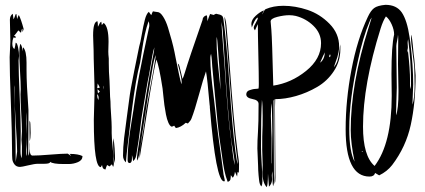

<svg xmlns="http://www.w3.org/2000/svg" viewBox="-20 -731 1763 796"><path d="M33 -674 36 -651Q38 -654 39.5 -657.5Q41 -661 42.5 -665.5Q44 -670 45 -672L48 -673L51 -652Q55 -664 58 -669Q68 -649 78 -611Q78 -608 73 -598V-612Q69 -610 67 -595L56 -605Q50 -596 38 -582Q39 -582 41.5 -581.5Q44 -581 44.5 -579.5Q45 -578 45 -574Q42 -574 36 -576Q31 -563 31 -551Q31 -532 40 -528Q43 -538 45 -554Q51 -554 55 -534Q59 -514 59 -499Q59 -496 58 -489.5Q57 -483 57 -480Q57 -430 61.5 -332Q66 -234 66 -187Q66 -173 65.5 -145.5Q65 -118 65 -104Q65 -85 70 -75Q71 -91 71 -125Q71 -130 70 -138.5Q69 -147 69 -152Q69 -159 70 -170.5Q71 -182 71 -187Q71 -210 68 -261.5Q65 -313 65 -340Q65 -344 65.5 -351Q66 -358 66 -361Q66 -386 63 -435.5Q60 -485 60 -511Q60 -533 64 -549Q70 -546 75 -518V-523Q75 -531 76 -535Q90 -520 90 -471V-440Q90 -383 98 -275Q98 -161 97 -104Q97 -91 98 -85Q102 -94 102 -115Q102 -136 104 -144Q104 -140 103.5 -129.5Q103 -119 103 -113Q103 -86 115 -86Q140 -86 188.5 -90Q237 -94 261 -94Q262 -94 275 -84L269 -93Q304 -93 322 -84Q322 -67 303.5 -59Q285 -51 265 -51H243Q199 -51 188 -60Q188 -52 164 -52H137Q124 -52 97 -45.5Q70 -39 63 -39Q48 -39 40 -49.5Q32 -60 31 -71.5Q30 -83 30 -106Q30 -174 25 -305Q20 -436 20 -494Q20 -504 21.5 -526Q23 -548 23 -559Q23 -572 22 -603Q21 -634 21 -649Q21 -666 33 -674ZM40 -356Q40 -371 38 -378Q45 -204 45 -59Q51 -101 51 -102Q51 -136 45.5 -217Q40 -298 40 -356ZM90 -232Q90 -255 89 -266Q89 -258 88.5 -242Q88 -226 88 -218Q88 -211 88.5 -197Q89 -183 89 -175Q89 -162 88.5 -135.5Q88 -109 88 -96Q88 -88 90 -84Q91 -93 91 -111Q89 -129 89 -162Q89 -175 89.5 -198Q90 -221 90 -232ZM102 -218Q102 -227 103 -231Q106 -225 106 -216Q106 -211 106.5 -199Q107 -187 107 -180Q107 -158 103 -145Q103 -157 102.5 -181Q102 -205 102 -218Z M366 -584Q366 -641 384 -643Q386 -635 386 -620Q388 -623 390 -627.5Q392 -632 394 -635.5Q396 -639 400 -641L402 -627L410 -636Q430 -620 430 -558Q430 -551 429.5 -537Q429 -523 429 -517Q429 -506 431 -488V-470Q431 -432 434 -397Q435 -387 435.5 -357Q436 -327 438 -310Q438 -292 440.5 -256.5Q443 -221 443 -204V-179Q443 -158 447.5 -115Q452 -72 452 -53Q452 -46 449 -39L444 -50L434 -41L424 -47Q423 -45 420.5 -38.5Q418 -32 417 -28Q411 -30 408.5 -32Q406 -34 404.5 -40Q403 -46 403 -47Q402 -44 398 -38Q369 -38 369 -231V-236Q369 -255 370.5 -292.5Q372 -330 372 -348Q372 -377 370 -436.5Q368 -496 368 -524Q368 -531 367 -552Q366 -573 366 -584ZM385 -385 383 -365 394 -368ZM409 -366Q409 -372 407 -376Q407 -370 409 -360ZM394 -351Q388 -359 384 -361Q384 -356 386 -344ZM383 -341V-334Q383 -325 388 -316Q388 -318 388.5 -321Q389 -324 389 -326Q389 -334 383 -341ZM449 -140Q449 -152 450 -158Q457 -125 457 -54Q449 -75 449 -133Z M607 -668Q612 -681 614 -684Q616 -684 622.5 -682.5Q629 -681 633 -681Q644 -681 656 -662.5Q668 -644 676.5 -616.5Q685 -589 692 -563Q699 -537 703.5 -515Q708 -493 708 -492Q725 -405 732 -382Q733 -385 733 -392Q733 -405 725.5 -434Q718 -463 717 -467Q721 -467 724.5 -455Q728 -443 731.5 -426Q735 -409 737 -404Q740 -410 747 -432Q762 -483 820 -649Q820 -656 825.5 -661.5Q831 -667 838 -667Q840 -651 840 -643Q843 -653 851 -673L866 -669Q872 -673 876 -674Q878 -673 884 -672Q890 -671 892.5 -670Q895 -669 898.5 -667Q902 -665 903.5 -661.5Q905 -658 906 -653Q919 -560 931.5 -375.5Q944 -191 956 -103Q961 -63 966 -50Q966 -57 961 -92Q948 -193 934 -379Q920 -565 915 -619Q915 -624 913 -637Q911 -650 911 -657V-662Q918 -643 920 -611Q925 -557 933 -448.5Q941 -340 948.5 -254.5Q956 -169 966 -93Q971 -61 971 -52Q971 -27 970 -15L965 -18L963 1L954 -19Q952 -2 945 6Q945 5 937 -5Q937 -2 936.5 3.5Q936 9 935.5 12Q935 15 932.5 18Q930 21 924 23Q915 0 910 -25Q905 -50 899.5 -91.5Q894 -133 892 -143Q883 -204 872.5 -322Q862 -440 860 -455Q860 -459 858.5 -478Q857 -497 855 -508Q852 -499 852 -491Q852 -459 855.5 -421.5Q859 -384 865 -337.5Q871 -291 873 -269Q879 -205 904 -29L906 -14Q906 -9 909 2.5Q912 14 912 20H911Q910 21 909 21Q875 21 850 -284V-289Q850 -290 849.5 -293Q849 -296 849 -297Q840 -403 834 -435Q823 -405 805 -339Q787 -273 774 -240Q771 -231 759 -219L750 -222Q730 -203 709 -200Q709 -201 706 -204.5Q703 -208 702 -210Q696 -206 691 -206Q684 -209 678 -222.5Q672 -236 668 -256.5Q664 -277 661.5 -295.5Q659 -314 657 -335.5Q655 -357 654 -364Q639 -462 628 -484Q612 -412 591.5 -279Q571 -146 565 -113Q560 -79 558 -75Q558 -101 567.5 -153.5Q577 -206 579 -224Q584 -270 600.5 -356Q617 -442 619 -457Q625 -490 626 -503Q618 -487 610.5 -438.5Q603 -390 601 -381Q595 -347 584.5 -274.5Q574 -202 568 -166Q566 -156 563 -130.5Q560 -105 556.5 -88.5Q553 -72 549 -65Q548 -69 548 -79Q548 -88 559 -157Q589 -366 613 -490Q620 -525 620 -535Q615 -519 611.5 -500.5Q608 -482 604.5 -459Q601 -436 598 -422Q592 -395 584 -345.5Q576 -296 572 -274Q567 -248 560.5 -194Q554 -140 549 -114Q548 -110 546.5 -97.5Q545 -85 542 -77Q539 -69 532 -63Q530 -80 527 -88V-74Q527 -55 517 -55Q509 -55 509 -69Q509 -101 513 -139Q517 -177 526 -230.5Q535 -284 537 -301Q550 -396 592 -590L598 -618Q599 -621 599 -627Q599 -635 596 -643Q587 -618 580.5 -588Q574 -558 568.5 -521Q563 -484 561 -472Q542 -399 527 -276Q504 -91 502 -58Q490 -69 490 -86Q490 -120 494.5 -158.5Q499 -197 505.5 -243Q512 -289 515 -314Q520 -357 536.5 -437Q553 -517 557 -538Q562 -554 568 -589Q574 -624 580.5 -649Q587 -674 597 -682ZM903 -609Q903 -615 898 -640Q898 -626 909 -486Q911 -460 916.5 -380.5Q922 -301 927 -248Q932 -195 939 -145Q940 -139 944 -102.5Q948 -66 953 -47Q953 -67 946.5 -104.5Q940 -142 939 -150Q930 -218 924 -294.5Q918 -371 912.5 -464.5Q907 -558 903 -609ZM882 -550Q882 -551 881 -562Q880 -573 879 -578Q878 -573 878 -563Q878 -532 880.5 -499.5Q883 -467 888 -421.5Q893 -376 894 -359V-367Q894 -400 888.5 -464.5Q883 -529 882 -550Z M1091 -11Q1091 -8 1090.5 13Q1090 34 1086 45Q1068 27 1068 -19Q1068 -24 1068.5 -33.5Q1069 -43 1069 -47Q1069 -59 1068 -80Q1067 -101 1067 -112Q1067 -178 1068 -190Q1069 -202 1069 -251Q1069 -298 1066 -317Q1062 -252 1062 -122Q1062 -98 1065 -51Q1068 -4 1068 21Q1068 33 1064 42Q1060 39 1057.5 32Q1055 25 1054 14.5Q1053 4 1052 -4.5Q1051 -13 1050.5 -25.5Q1050 -38 1050 -44Q1047 -113 1047 -115Q1047 -149 1049.5 -184Q1052 -219 1052 -300Q1052 -316 1026.5 -320.5Q1001 -325 1001 -340Q1001 -346 1004.5 -350.5Q1008 -355 1014.5 -357Q1021 -359 1026 -360.5Q1031 -362 1040 -362.5Q1049 -363 1052 -364Q1053 -371 1053 -384Q1053 -424 1051 -507Q1049 -590 1049 -631L1037 -605Q1032 -612 1032 -615Q1032 -623 1040.5 -636.5Q1049 -650 1049 -658Q1045 -658 1040 -651Q1035 -644 1029.5 -631Q1024 -618 1024 -617Q1022 -627 1022 -631Q1022 -649 1040 -665.5Q1058 -682 1074 -688Q1071 -680 1066 -671Q1070 -675 1073.5 -683Q1077 -691 1081 -693Q1113 -707 1155 -707Q1204 -707 1255 -690Q1306 -673 1346 -632.5Q1386 -592 1386 -538Q1386 -527 1383.5 -514.5Q1381 -502 1378.5 -494Q1376 -486 1371 -472.5Q1366 -459 1364 -452Q1374 -464 1379 -478.5Q1384 -493 1386.5 -516Q1389 -539 1391 -547V-526Q1391 -477 1364 -436Q1337 -395 1295 -370.5Q1253 -346 1207.5 -333Q1162 -320 1121 -320Q1121 -314 1120.5 -303Q1120 -292 1120 -287Q1120 -223 1121 -140.5Q1122 -58 1122 5Q1122 23 1119 32Q1119 30 1118.5 25Q1118 20 1118 18Q1118 14 1118.5 5Q1119 -4 1119 -9Q1118 -141 1118 -320Q1114 -316 1114 -312Q1114 -242 1115 -145.5Q1116 -49 1116 19Q1116 32 1112 41Q1110 31 1110 10Q1110 -10 1109 -21Q1107 -9 1107 -3Q1107 0 1107.5 4.5Q1108 9 1108 12Q1108 30 1095 43Q1094 37 1091 -11ZM1311 -552Q1311 -593 1280 -623.5Q1249 -654 1206 -665Q1193 -668 1179 -668Q1157 -668 1129.5 -661Q1102 -654 1102 -642Q1102 -636 1103.5 -624.5Q1105 -613 1105 -607Q1108 -572 1113 -376Q1187 -387 1249 -437Q1311 -487 1311 -552ZM1307 -471Q1325 -484 1327 -514Q1322 -506 1307 -471ZM1350 -502Q1350 -505 1348 -505Q1345 -504 1345 -497Q1345 -494 1346 -494Q1350 -494 1350 -502ZM1109 -187Q1109 -203 1107 -303Q1103 -282 1103 -250Q1103 -232 1104.5 -201Q1106 -170 1106 -158V-51Q1106 -55 1107 -55V-40Q1109 -172 1109 -187Z M1505 -661Q1517 -687 1531 -697.5Q1545 -708 1578 -711Q1624 -711 1646 -679Q1668 -646 1678 -577Q1678 -573 1679.5 -566Q1681 -559 1681 -556Q1693 -458 1693 -381Q1693 -368 1691.5 -341.5Q1690 -315 1690 -302V-297Q1699 -325 1699 -375Q1699 -386 1698.5 -407Q1698 -428 1698 -437Q1698 -459 1691 -506.5Q1684 -554 1684 -578Q1684 -584 1685 -587Q1689 -572 1691.5 -543Q1694 -514 1695 -506Q1698 -489 1700 -457.5Q1702 -426 1703 -419Q1703 -305 1683 -213.5Q1663 -122 1606 -47Q1585 -20 1552 -4L1535 -14Q1531 1 1512 1Q1413 1 1413 -195Q1413 -315 1437 -441.5Q1461 -568 1505 -661ZM1614 -588Q1614 -607 1604 -629.5Q1594 -652 1580 -663Q1568 -645 1558 -613Q1485 -380 1485 -206Q1485 -84 1533 -43Q1604 -136 1604 -334Q1604 -349 1603.5 -379Q1603 -409 1603 -424Q1603 -542 1614 -588ZM1508 -616Q1520 -653 1521 -658Q1515 -651 1512 -641Q1485 -578 1464 -480Q1428 -319 1428 -197Q1428 -103 1450 -61Q1434 -139 1434 -191Q1434 -382 1508 -616ZM1631 -568Q1631 -581 1630 -587Q1630 -579 1626.5 -563Q1623 -547 1623 -540Q1623 -511 1624 -453.5Q1625 -396 1625 -368Q1625 -350 1623.5 -315Q1622 -280 1622 -262V-253Q1632 -280 1632 -350V-358Q1632 -376 1631 -412Q1630 -448 1630 -466Q1630 -483 1630.5 -517Q1631 -551 1631 -568ZM1680 -375Q1680 -371 1682 -361Q1684 -369 1684 -385Q1684 -479 1672 -569Q1670 -559 1670 -553Q1670 -550 1670.5 -544Q1671 -538 1671 -535Q1671 -530 1669 -522.5Q1667 -515 1667 -511Q1667 -513 1669 -516.5Q1671 -520 1671 -523Q1680 -446 1680 -394ZM1484 -103Q1484 -105 1481 -105Q1480 -104 1480 -102Q1484 -102 1484 -103Z"/></svg>

Font: Because We Create
Style: Regular
Weight: 400
Designer: Liz Wetzel, Aaron Williamson, Russ McMullin
Foundry: Red Hat
Version: Version 1.000